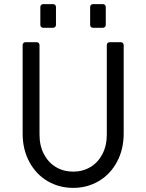

<svg xmlns="http://www.w3.org/2000/svg" viewBox="-20 -900 711 933"><path d="M90 -251V-681Q90 -687 94 -691Q98 -695 104 -695H158Q164 -695 168 -691Q172 -687 172 -681V-246Q172 -192 193.5 -151Q215 -110 252 -88Q289 -66 336 -66Q382 -66 419 -88Q456 -110 477.5 -151Q499 -192 499 -246V-681Q499 -687 503 -691Q507 -695 513 -695H567Q573 -695 577 -691Q581 -687 581 -681V-251Q581 -174 548.5 -113.5Q516 -53 460 -20Q404 13 336 13Q267 13 211 -20Q155 -53 122.5 -113.5Q90 -174 90 -251ZM176 -779V-866Q176 -872 180 -876Q184 -880 190 -880H238Q244 -880 248 -876Q252 -872 252 -866V-779Q252 -773 248 -769Q244 -765 238 -765H190Q184 -765 180 -769Q176 -773 176 -779ZM418 -779V-866Q418 -872 422 -876Q426 -880 432 -880H480Q486 -880 490 -876Q494 -872 494 -866V-779Q494 -773 490 -769Q486 -765 480 -765H432Q426 -765 422 -769Q418 -773 418 -779Z"/></svg>

Font: Miriam Libre
Style: Regular
Weight: 400
Designer: Michal Sahar
Foundry: Hagilda
Version: Version 1.001